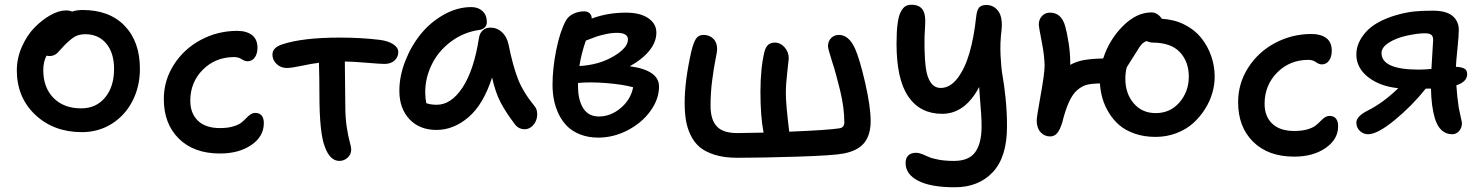

<svg xmlns="http://www.w3.org/2000/svg" viewBox="-20 -603 6245 808"><path d="M325.2 -46.9Q205.6 -46.9 128.2 -120.1Q50.8 -193.4 50.8 -307.1Q50.8 -358.4 72.3 -406.7Q93.8 -455.1 125.7 -487.5Q157.7 -520 192.9 -539.6Q228 -559.1 256.8 -559.1Q273.4 -559.1 283.2 -554.2Q303.2 -561 327.1 -561Q440.4 -561 504.6 -494.4Q568.8 -427.7 568.8 -313Q568.8 -238.3 537.1 -177.2Q505.4 -116.2 449.5 -81.5Q393.6 -46.9 325.2 -46.9ZM162.1 -308.1Q162.1 -234.4 205.3 -190.7Q248.5 -147 321.8 -147Q384.3 -147 422.1 -192.4Q460 -237.8 460 -313Q460 -380.4 427.2 -419.7Q394.5 -459 338.9 -459Q312.5 -459 294.9 -448.7Q277.3 -438.5 253.9 -415Q246.1 -407.2 235.6 -395.5Q225.1 -383.8 220.7 -379.4Q216.3 -375 208 -371.1Q199.7 -367.2 189.9 -367.2Q179.7 -367.2 175.8 -369.1Q162.1 -342.3 162.1 -308.1Z M905.8 43Q795.9 43 732.7 -19.5Q669.4 -82 669.4 -186Q669.4 -264.6 711.7 -330.8Q753.9 -397 825 -435.1Q896 -473.1 978.5 -473.1Q1017.1 -473.1 1040.3 -455.6Q1063.5 -438 1063.5 -401.9Q1063.5 -377 1052.2 -361.1Q1041 -345.2 1021.5 -345.2Q1010.3 -345.2 996.8 -354Q983.4 -362.8 965.3 -362.8Q886.7 -362.8 833.7 -309.8Q780.8 -256.8 780.8 -179.2Q780.8 -126 813 -95Q845.2 -64 905.8 -64Q937 -64 960 -70.6Q982.9 -77.1 994.9 -86.4Q1006.8 -95.7 1015.6 -105.2Q1024.4 -114.7 1033.9 -121.3Q1043.5 -127.9 1054.7 -127.9Q1071.8 -127.9 1081.1 -116.7Q1090.3 -105.5 1090.3 -85Q1090.3 -28.8 1037.8 7.1Q985.4 43 905.8 43Z M1408.2 74.2Q1368.7 74.2 1347.2 15.1Q1324.2 -42.5 1324.2 -207Q1324.2 -268.6 1322.3 -338.9Q1291 -335 1248.5 -325.9Q1206.1 -316.9 1187 -316.9Q1161.6 -316.9 1144 -333.7Q1126.5 -350.6 1126.5 -373Q1126.5 -402.8 1167 -416Q1252.4 -444.8 1409.2 -444.8Q1501.5 -444.8 1579.1 -435.1Q1613.8 -430.7 1635 -416.7Q1656.2 -402.8 1656.2 -383.8Q1656.2 -363.3 1640.6 -348.6Q1625 -334 1598.1 -334Q1581.1 -334 1523.2 -338.9Q1465.3 -343.8 1431.2 -344.2Q1431.2 -320.3 1432.1 -255.6Q1433.1 -190.9 1433.1 -160.2Q1433.1 -107.9 1439.2 -68.4Q1445.3 -28.8 1451.7 -6.3Q1458 16.1 1458 25.9Q1458 46.9 1442.9 60.5Q1427.7 74.2 1408.2 74.2Z M1816.9 -56.2Q1745.6 -56.2 1703.1 -101.3Q1660.6 -146.5 1660.6 -221.2Q1660.6 -282.2 1685.3 -345.7Q1710 -409.2 1750.5 -459.2Q1791 -509.3 1847.7 -541.3Q1904.3 -573.2 1963.9 -573.2Q1992.2 -573.2 2010.5 -556.4Q2028.8 -539.6 2028.8 -509.8Q2028.8 -496.6 2020.5 -488Q2012.2 -479.5 1997.6 -477.1Q1931.2 -467.8 1878.2 -428.2Q1825.2 -388.7 1797.4 -332.3Q1769.5 -275.9 1769.5 -214.8Q1769.5 -191.4 1773.9 -168.9Q1792.5 -162.1 1817.9 -162.1Q1878.9 -162.1 1926.8 -235.1Q1974.6 -308.1 1995.6 -442.9Q1998.5 -463.4 2011.5 -475.1Q2024.4 -486.8 2043.9 -486.8Q2071.8 -486.8 2092.3 -467.8Q2112.8 -448.7 2119.6 -418Q2138.2 -325.7 2159.9 -270.3Q2181.6 -214.8 2230 -155.8Q2239.3 -144.5 2240.5 -127.7Q2241.7 -110.8 2235.8 -95.7Q2230 -80.6 2217 -69.8Q2204.1 -59.1 2188 -59.1Q2162.1 -59.1 2146 -81.1Q2108.9 -129.9 2086.9 -171.6Q2064.9 -213.4 2050.8 -276.9Q2014.2 -163.1 1951.4 -109.6Q1888.7 -56.2 1816.9 -56.2Z M2497.6 -23.9Q2456.1 -23.9 2422.6 -36.9Q2389.2 -49.8 2367.4 -71.3Q2345.7 -92.8 2331.5 -122.1Q2317.4 -151.4 2311.3 -182.1Q2305.2 -212.9 2305.2 -246.1Q2305.2 -314.5 2320.8 -392.3Q2336.4 -470.2 2361.3 -516.1Q2371.6 -534.7 2392.8 -544.9Q2414.1 -555.2 2438.5 -555.2Q2453.1 -555.2 2461.7 -546.9Q2470.2 -538.6 2470.2 -524.9Q2536.6 -549.8 2614.3 -549.8Q2673.8 -549.8 2708 -526.6Q2742.2 -503.4 2742.2 -465.8Q2742.2 -425.8 2712.2 -389.2Q2682.1 -352.5 2630.4 -324.2Q2753.4 -307.6 2753.4 -238.8Q2753.4 -186 2717.3 -136Q2681.2 -85.9 2621.6 -54.9Q2562 -23.9 2497.6 -23.9ZM2576.2 -464.8Q2553.7 -464.8 2528.3 -459.2Q2502.9 -453.6 2489.3 -448.7Q2475.6 -443.8 2445.3 -432.1Q2424.8 -371.6 2418.5 -325.2Q2500 -329.6 2561.3 -365.5Q2622.6 -401.4 2622.6 -437Q2622.6 -464.8 2576.2 -464.8ZM2412.6 -238.8Q2412.6 -182.6 2434.3 -147.7Q2456.1 -112.8 2500.5 -112.8Q2549.8 -112.8 2592 -148.2Q2634.3 -183.6 2644.5 -235.8Q2599.6 -248 2531.2 -253.4Q2462.9 -258.8 2412.6 -253.9Z M3082 61Q3028.8 61 2989 48.8Q2949.2 36.6 2925 16.4Q2900.9 -3.9 2886.2 -34.7Q2871.6 -65.4 2866.5 -97.7Q2861.3 -129.9 2861.3 -170.9Q2861.3 -262.2 2889.2 -386.2Q2898.4 -423.8 2908.9 -439.9Q2919.4 -456.1 2940.4 -456.1Q2965.3 -456.1 2981.7 -440.2Q2998 -424.3 2998 -396Q2998 -386.2 2991 -352.1Q2983.9 -317.9 2977.1 -265.1Q2970.2 -212.4 2970.2 -158.2Q2970.2 -99.6 2996.3 -71.3Q3022.5 -43 3083 -43Q3103.5 -43 3193.4 -44.9Q3180.2 -112.3 3180.2 -215.8Q3180.2 -316.4 3197.3 -386.2Q3202.1 -404.3 3212.4 -414.1Q3222.7 -423.8 3242.2 -423.8Q3263.7 -423.8 3281.5 -404.3Q3299.3 -384.8 3299.3 -356.9Q3299.3 -352.1 3293.2 -300.5Q3287.1 -249 3287.1 -210Q3287.1 -164.6 3301.3 -48.8Q3467.8 -55.7 3512.2 -63Q3533.2 -65.9 3533.2 -87.9Q3533.2 -148.4 3515.9 -220.7Q3498.5 -293 3481.4 -345.2Q3464.4 -397.5 3464.4 -409.2Q3464.4 -429.2 3477.5 -442.6Q3490.7 -456.1 3510.3 -456.1Q3552.2 -456.1 3578.1 -398.9Q3597.7 -355.5 3620.8 -255.1Q3644 -154.8 3644 -92.8Q3644 -35.2 3616.9 -1.7Q3589.8 31.7 3530.3 43Q3489.7 51.3 3337.4 56.2Q3185.1 61 3082 61Z M3997.6 185.1Q3897 185.1 3844 157.7Q3791 130.4 3791 83Q3791 62.5 3802.2 51.3Q3813.5 40 3835 40Q3846.7 40 3860.6 45.4Q3874.5 50.8 3887.7 57.1Q3900.9 63.5 3929.2 68.8Q3957.5 74.2 3994.6 74.2Q4057.6 74.2 4084.2 37.1Q4110.8 0 4110.8 -70.8Q4110.8 -95.7 4109.1 -121.3Q4107.4 -147 4104.7 -179.9Q4102.1 -212.9 4100.6 -236.8Q4041 -124 3944.8 -124Q3852.5 -124 3802.7 -196.3Q3752.9 -268.6 3752.9 -418.9Q3752.9 -469.2 3757.3 -502.7Q3761.7 -536.1 3770.8 -553.2Q3779.8 -570.3 3790.3 -576.7Q3800.8 -583 3815.9 -583Q3848.1 -583 3862.1 -563.2Q3876 -543.5 3873.5 -502Q3869.6 -448.7 3870.6 -399.9Q3871.6 -351.1 3876.7 -314Q3881.8 -276.9 3897.5 -254.9Q3913.1 -232.9 3939 -232.9Q3978 -232.9 4009.3 -273.4Q4040.5 -314 4059.6 -379.4Q4078.6 -444.8 4087.9 -530.8Q4090.8 -560.1 4100.1 -571Q4109.4 -582 4130.9 -582Q4162.1 -582 4181.2 -556.2Q4200.2 -530.3 4194.8 -476.1Q4188 -422.4 4190.7 -368.4Q4193.4 -314.5 4199.5 -281.7Q4205.6 -249 4211.7 -190.9Q4217.8 -132.8 4217.8 -70.8Q4217.8 57.6 4158.2 121.3Q4098.6 185.1 3997.6 185.1Z M4842.8 -26.9Q4795.4 -26.9 4756.3 -40.3Q4717.3 -53.7 4691.4 -75.7Q4665.5 -97.7 4647.2 -127.4Q4628.9 -157.2 4619.9 -188Q4610.8 -218.8 4608.9 -252Q4570.3 -251 4551.5 -245.6Q4532.7 -240.2 4513.7 -224.1Q4476.1 -192.9 4450.7 -88.9Q4440.9 -56.6 4429 -42.7Q4417 -28.8 4399.9 -28.8Q4375 -28.8 4358.9 -46.9Q4342.8 -64.9 4342.8 -96.2Q4342.8 -110.4 4359.4 -202.1Q4376 -293.9 4376 -326.2Q4376 -366.2 4363.8 -428.2Q4351.6 -490.2 4351.6 -500Q4351.6 -521 4364.7 -535.4Q4377.9 -549.8 4398.9 -549.8Q4446.8 -549.8 4462.9 -492.2Q4470.2 -465.8 4477.1 -422.4Q4483.9 -378.9 4483.9 -339.8V-330.1Q4510.3 -344.7 4542 -350.3Q4573.7 -356 4622.6 -356.9Q4648.4 -436.5 4705.8 -493.7Q4763.2 -550.8 4825.7 -550.8Q4851.1 -550.8 4869.6 -523.9Q4921.9 -521 4964.6 -499.5Q5007.3 -478 5034.7 -444.1Q5062 -410.2 5076.9 -367.9Q5091.8 -325.7 5091.8 -279.8Q5091.8 -246.6 5081.8 -211.7Q5071.8 -176.8 5050.8 -143.6Q5029.8 -110.4 5001 -84.5Q4972.2 -58.6 4930.9 -42.7Q4889.6 -26.9 4842.8 -26.9ZM4715.8 -272Q4715.8 -209.5 4751 -168.2Q4786.1 -127 4843.8 -127Q4904.8 -127 4943.8 -172.4Q4982.9 -217.8 4982.9 -280.8Q4982.9 -343.3 4945.3 -383.5Q4907.7 -423.8 4829.6 -423.8Q4820.8 -423.8 4803.7 -430.2Q4795.4 -426.3 4786.6 -418.9Q4785.2 -417 4781.2 -412.4Q4777.3 -407.7 4775.9 -405.8Q4765.1 -389.2 4747.1 -360.1Q4729 -331.1 4721.7 -319.8Q4715.8 -296.9 4715.8 -272Z M5426.8 56.2Q5316.9 56.2 5253.7 -6.3Q5190.4 -68.8 5190.4 -172.9Q5190.4 -252 5232.7 -318.1Q5274.9 -384.3 5345.9 -422.1Q5417 -460 5499.5 -460Q5538.1 -460 5561.3 -442.9Q5584.5 -425.8 5584.5 -389.2Q5584.5 -364.3 5573.2 -348.1Q5562 -332 5542.5 -332Q5531.2 -332 5517.8 -341.6Q5504.4 -351.1 5486.3 -351.1Q5407.7 -351.1 5354.7 -297.6Q5301.8 -244.1 5301.8 -166Q5301.8 -113.3 5334 -82.5Q5366.2 -51.8 5426.8 -51.8Q5458 -51.8 5481 -58.3Q5503.9 -64.9 5515.9 -74.2Q5527.8 -83.5 5536.6 -92.8Q5545.4 -102.1 5554.9 -108.6Q5564.5 -115.2 5575.7 -115.2Q5592.8 -115.2 5602.1 -104Q5611.3 -92.8 5611.3 -71.8Q5611.3 -16.6 5558.6 19.8Q5505.9 56.2 5426.8 56.2Z M5737.3 -38.1Q5717.3 -38.1 5702.6 -52.2Q5688 -66.4 5688 -86.9Q5688 -113.3 5734.9 -137.2Q5801.3 -170.4 5864.3 -231.9Q5788.1 -239.3 5738 -278.1Q5688 -316.9 5688 -374Q5688 -423.8 5729 -469.2Q5770 -514.6 5857.9 -540Q5898.4 -551.3 5930.9 -554.7Q5963.4 -558.1 6009.3 -558.1Q6066.4 -558.1 6092.8 -535.9Q6119.1 -513.7 6119.1 -477.1Q6119.1 -453.6 6113.5 -399.2Q6107.9 -344.7 6106.9 -321.8Q6130.4 -320.8 6142.3 -314.5Q6154.3 -308.1 6154.3 -291Q6154.3 -258.8 6108.9 -244.1Q6111.8 -194.8 6119.1 -148.9Q6121.1 -136.7 6126.7 -113.3Q6132.3 -89.8 6132.3 -85Q6132.3 -65.4 6120.6 -51.8Q6108.9 -38.1 6091.3 -38.1Q6038.6 -38.1 6018.1 -106Q6003.4 -155.8 6002 -230H5980Q5921.9 -157.2 5849.4 -97.7Q5776.9 -38.1 5737.3 -38.1ZM5793.9 -379.9Q5793.9 -310.1 5950.2 -310.1Q5977.1 -310.1 6003.9 -313Q6011.2 -427.7 6011.2 -435.1Q6011.2 -450.2 6003.2 -456.5Q5995.1 -462.9 5977.1 -462.9Q5945.8 -462.9 5900.9 -453.1Q5856 -443.4 5825 -423.6Q5793.9 -403.8 5793.9 -379.9Z"/></svg>

Font: Shantell Sans Bouncy
Style: Regular
Weight: 500
Designer: Stephen Nixon, Anya Danilova, Shantell Martin
Foundry: Arrow Type
Version: Version 1.006;[9816181b4]